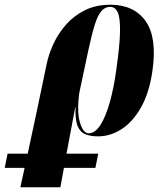

<svg xmlns="http://www.w3.org/2000/svg" viewBox="-121 -566 705 811"><path d="M-101 143 -89 83H-4L34 -94L76 -295Q84 -335 104 -379Q124 -423 157 -461Q190 -499 237 -522.5Q284 -546 345 -546Q445 -546 494 -477Q543 -408 523 -268Q510 -175 475 -113Q440 -51 392.5 -20.5Q345 10 293 10Q263 10 240.5 1.5Q218 -7 207 -33.5Q196 -60 198 -114H197L160 83H294L282 143H149L134 225H-35L-17 143ZM253 -3Q281 -3 303.5 -38.5Q326 -74 343 -135Q360 -196 370 -270Q385 -374 386 -432Q387 -490 376.5 -513.5Q366 -537 344 -537Q323 -537 307.5 -519.5Q292 -502 279.5 -462Q267 -422 252 -353L214 -174Q203 -92 217 -47.5Q231 -3 253 -3Z"/></svg>

Font: Noto Serif Display ExtraCondensed Black
Style: Italic
Weight: 900
Width: 2
Italic angle: -12°
Designer: Monotype Design Team
Foundry: Monotype Imaging Inc.
Version: Version 2.009